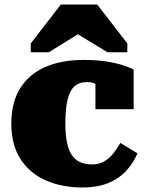

<svg xmlns="http://www.w3.org/2000/svg" viewBox="-20 -818 651 849"><path d="M389 -91Q418 -91 441 -104.5Q464 -118 481.5 -140Q499 -162 512 -186L588 -140Q568 -94 535.5 -60Q503 -26 456 -7.5Q409 11 346 11Q253 11 182 -20.5Q111 -52 70.5 -115Q30 -178 30 -272Q30 -364 68.5 -426.5Q107 -489 178.5 -521Q250 -553 351 -553Q410 -553 454.5 -545.5Q499 -538 528.5 -528Q558 -518 571 -510V-335H402V-495Q417 -496 424 -487Q431 -478 433 -466Q435 -454 432.5 -443.5Q430 -433 426 -431Q413 -442 399.5 -448.5Q386 -455 364 -455Q330 -455 309 -436Q288 -417 278.5 -376.5Q269 -336 269 -272Q269 -223 276 -188.5Q283 -154 297.5 -132.5Q312 -111 334.5 -101Q357 -91 389 -91ZM410 -798H249L116 -626V-587H196L372 -696H276L455 -587H543V-626Z"/></svg>

Font: Roboto Serif 20pt Black
Style: Regular
Weight: 900
Version: Version 1.008